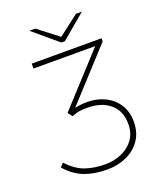

<svg xmlns="http://www.w3.org/2000/svg" viewBox="-153 -924 852 1029"><g transform="rotate(-20 273.0 -409.0)"><path d="M280 12Q207 12 151 -9Q95 -30 48 -84L68 -104Q115 -53 165.5 -35.5Q216 -18 280 -18Q330 -18 373 -37Q416 -56 442 -92Q468 -128 468 -180Q468 -254 419.5 -295Q371 -336 290 -336Q259 -336 240.5 -332.5Q222 -329 202 -320L182 -346L444 -632H92V-660H490V-642L230 -358Q311 -374 372 -354.5Q433 -335 466.5 -289.5Q500 -244 500 -182Q500 -120 470 -76.5Q440 -33 390 -10.5Q340 12 280 12ZM280 -712 140 -830H174L288 -742H292L406 -830H440L300 -712Z"/></g></svg>

Font: Source Sans 3 ExtraLight ExtraLight
Style: Regular
Weight: 250
Version: Version 3.052;hotconv 1.1.0;makeotfexe 2.6.0